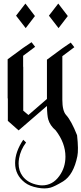

<svg xmlns="http://www.w3.org/2000/svg" viewBox="-20 -712 454 1070"><path d="M411.1 158.4Q390 262.6 331.6 298.9Q284.2 327.4 261.1 333.7Q230.5 342.1 190 334.2Q144.7 325.8 118.4 305.3Q64.2 263.7 64.2 196.8Q64.2 134.7 109.5 66.8L125.3 82.1Q94.7 122.6 86.3 170.5Q83.7 185.8 83.7 199.5Q83.7 239.5 105.3 268.9Q134.2 308.4 192.6 318.9Q204.7 321.1 214.2 321.1Q273.2 321.1 310.5 268.9Q344.7 222.1 344.7 161.1Q344.7 85.3 290.5 14.7Q258.9 -12.1 248.9 -46.3Q242.6 -67.9 241.6 -121.6L83.7 14.7L23.7 -38.4V-163.7H22.6V-381.6L108.4 -444.7L155.8 -476.8L175.8 -451.1L108.9 -401.1V-342.1Q108.9 -341.6 109.5 -337.4Q109.5 -337.4 109.5 -331.1V-95.3L138.4 -71.1L241.6 -160.5V-379.5L327.4 -442.6L374.2 -474.7L394.2 -448.9L327.4 -398.9V-155.8Q327.4 -94.2 348.4 -71.1Q377.4 -39.5 409.5 41.6Q418.4 123.2 411.1 158.4ZM357.9 -622.6 306.3 -555.3 252.6 -624.7 304.7 -692.1ZM174.7 -622.6 123.2 -555.3 69.5 -624.7 121.6 -692.1Z"/></svg>

Font: MM Bagan
Style: Regular
Weight: 400
Designer: Khon Soe Zaw Thu
Version: Version 1.00 July 10, 2016, initial release